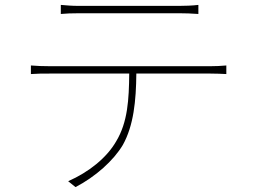

<svg xmlns="http://www.w3.org/2000/svg" viewBox="-20 -733 1040 783"><path d="M228 -713V-676C249 -678 272 -679 304 -679C355 -679 658 -679 710 -679C733 -679 764 -678 789 -676V-713C765 -710 733 -709 710 -709C658 -709 355 -709 302 -709C271 -709 253 -711 228 -713ZM106 -466V-431C133 -433 153 -433 184 -433H507C506 -328 501 -235 454 -157C415 -89 342 -31 258 6L288 30C369 -12 443 -78 481 -142C525 -221 535 -322 536 -433H838C859 -433 884 -432 903 -431V-466C881 -464 859 -463 838 -463C791 -463 237 -463 184 -463C153 -463 131 -464 106 -466Z"/></svg>

Font: Noto Sans CJK HK Thin
Style: Regular
Weight: 100
Designer: Ryoko NISHIZUKA 西塚涼子 (kana, bopomofo & ideographs); Paul D. Hunt (Latin, Greek & Cyrillic); Sandoll Communications 산돌커뮤니
Foundry: Adobe
Version: Version 2.004;hotconv 1.0.118;makeotfexe 2.5.65603